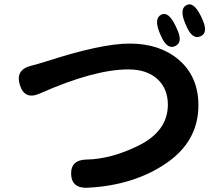

<svg xmlns="http://www.w3.org/2000/svg" viewBox="-20 -863 1040 899"><path d="M391 16Q316 20 313 -47Q311 -115 386 -116Q499 -118 626 -180Q766 -248 766 -373Q766 -446 719 -491Q669 -538 581 -538Q421 -538 166 -425Q95 -394 73 -465Q51 -536 125 -555Q160 -564 195 -575Q454 -659 587 -659Q727 -659 816 -584Q909 -505 909 -370Q909 -201 757.5 -98Q606 5 391 16ZM800 -647Q761 -629 732 -699L728 -708Q700 -775 734 -794Q768 -812 801 -744L806 -733Q840 -665 800 -647ZM919 -693Q880 -675 851 -745L847 -754Q819 -821 853 -839Q886 -857 920 -789L925 -778Q958 -710 919 -693Z"/></svg>

Font: Resource Han Rounded JP
Style: Bold
Weight: 700
Designer: Cyano Hao (round all glyphs); Ryoko NISHIZUKA 西塚涼子 (kana, bopomofo & ideographs); Paul D. Hunt (Latin, Greek & Cyrillic)
Foundry: Cyano Hao
Version: 0.990